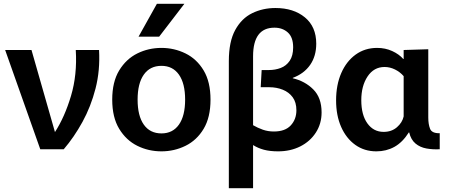

<svg xmlns="http://www.w3.org/2000/svg" viewBox="-20 -782 2364 1006"><path d="M7 -520H145L268 -90Q319 -169 352 -279.5Q385 -390 377 -520H499Q505 -413 480.5 -318Q456 -223 412 -143Q368 -63 314 0H191Z M826 11Q758 11 699.5 -18Q641 -47 604.5 -107Q568 -167 568 -260Q568 -353 604.5 -413Q641 -473 699.5 -502Q758 -531 826 -531Q893 -531 952 -502Q1011 -473 1047 -413Q1083 -353 1083 -260Q1083 -167 1047 -107Q1011 -47 952 -18Q893 11 826 11ZM826 -83Q885 -83 917.5 -129Q950 -175 950 -260Q950 -345 917.5 -391Q885 -437 826 -437Q766 -437 733.5 -391Q701 -345 701 -260Q701 -175 733.5 -129Q766 -83 826 -83ZM706 -590 802 -762H946L814 -590Z M1179 204V-462Q1179 -564 1212.5 -625Q1246 -686 1301.5 -713Q1357 -740 1423 -740Q1518 -740 1577.5 -691Q1637 -642 1637 -553Q1637 -488 1605 -442Q1573 -396 1514 -374V-372Q1578 -357 1621.5 -313.5Q1665 -270 1665 -193Q1665 -134 1635 -87.5Q1605 -41 1553.5 -15Q1502 11 1437 11Q1394 11 1362.5 2.5Q1331 -6 1306 -22V204ZM1306 -487V-126Q1330 -112 1357 -102.5Q1384 -93 1415 -93Q1474 -93 1503.5 -125Q1533 -157 1533 -204Q1533 -246 1513.5 -272.5Q1494 -299 1461.5 -312Q1429 -325 1391 -325H1346L1351 -415H1389Q1422 -415 1451 -426Q1480 -437 1498 -463.5Q1516 -490 1516 -534Q1516 -587 1488 -612Q1460 -637 1418 -637Q1306 -637 1306 -487Z M1952 11Q1889 11 1841.5 -23Q1794 -57 1767.5 -117Q1741 -177 1741 -256Q1741 -337 1768 -399Q1795 -461 1843.5 -496Q1892 -531 1956 -531Q1999 -531 2035 -514.5Q2071 -498 2093 -473H2095V-520L2224 -524V-166Q2224 -131 2233.5 -107Q2243 -83 2284 -84V0Q2248 2 2214.5 -4Q2181 -10 2157 -30Q2133 -50 2124 -88H2122Q2089 -36 2046.5 -12.5Q2004 11 1952 11ZM1990 -91Q2032 -91 2060 -115.5Q2088 -140 2095 -172V-383Q2076 -405 2049.5 -418Q2023 -431 1995 -431Q1939 -431 1906 -381.5Q1873 -332 1873 -257Q1873 -180 1905 -135.5Q1937 -91 1990 -91Z"/></svg>

Font: Murecho Medium
Style: Regular
Weight: 500
Designer: Neil Summerour
Foundry: Positype
Version: Version 1.010; ttfautohint (v1.8.3)